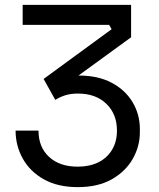

<svg xmlns="http://www.w3.org/2000/svg" viewBox="-20 -750 654 788"><path d="M299 18Q217 18 160 -14Q103 -46 73.5 -99Q44 -152 44 -214H138Q138 -146 181.5 -106Q225 -66 299 -66Q348 -66 384 -84Q420 -102 440 -135.5Q460 -169 460 -214Q460 -282 416.5 -324Q373 -366 300 -366Q269 -366 246.5 -358.5Q224 -351 207 -340L159 -426L438 -630L428 -648H73V-730H518V-597L287 -429L217 -426Q234 -432 254.5 -436Q275 -440 303 -440Q383 -440 439 -410Q495 -380 524.5 -330Q554 -280 554 -221V-207Q554 -149 524.5 -97.5Q495 -46 438.5 -14Q382 18 299 18Z"/></svg>

Font: SVN-Sora Variable
Style: Regular
Weight: 400
Designer: Jonathan Barnbrook, Julián Moncada
Foundry: Barnbrook Fonts
Version: Version 2.000 - Viet hoa boi STYLEno.1 Fonts